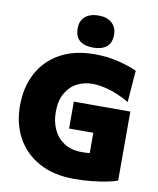

<svg xmlns="http://www.w3.org/2000/svg" viewBox="-102 -1035 931 1128"><g transform="rotate(10 363.5 -471.0)"><path d="M482.5 -272.5H338V-433H675V-21.5Q653 -12.5 612.2 -4.5Q571.5 3.5 520.8 8.8Q470 14 418 14Q296 14 209.2 -33.2Q122.5 -80.5 76.5 -163.8Q30.5 -247 30.5 -355.5Q30.5 -465.5 75.2 -549.5Q120 -633.5 205.2 -681Q290.5 -728.5 412 -728.5Q487 -728.5 553.5 -712Q620 -695.5 664.5 -675L650 -485.5Q586 -522.5 529.5 -538.8Q473 -555 429 -555Q378 -555 336 -533Q294 -511 269 -466.5Q244 -422 244 -355Q244 -299 265 -252.2Q286 -205.5 328.8 -177.2Q371.5 -149 437 -149Q461 -149 482.5 -150.5ZM393.5 -765Q343.5 -765 314.5 -787.8Q285.5 -810.5 285.5 -862Q285.5 -907 314.8 -931.8Q344 -956.5 394.5 -956.5Q444.5 -956.5 473.5 -930.8Q502.5 -905 502.5 -862Q502.5 -810.5 473.5 -787.8Q444.5 -765 393.5 -765Z"/></g></svg>

Font: Heraclito ExtraBold
Style: Regular
Weight: 800
Designer: Kostas Bartsokas (font) & Cristiano Sobral (main changes)
Foundry: Kostas Bartsokas (font) & Cristiano Sobral (main changes)
Version: Version 1.00;July 8, 2020;FontCreator 13.0.0.2655 64-bit